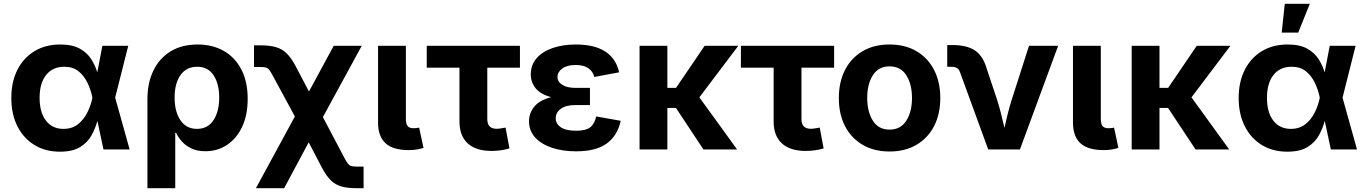

<svg xmlns="http://www.w3.org/2000/svg" viewBox="-20 -787 7197 1011"><path d="M295.4 11.7Q218.8 11.7 161.1 -23.7Q103.5 -59.1 71.5 -122.6Q39.6 -186 39.6 -271Q39.6 -356.4 71.8 -419.7Q104 -482.9 161.9 -517.8Q219.7 -552.7 297.4 -552.7Q361.3 -552.7 400.4 -530.8Q439.5 -508.8 460.7 -475.1Q481.9 -441.4 492.2 -405.8L519 -545.9H655.3L586.4 -272.9L662.6 0H524.9L492.7 -150.4Q482.9 -112.8 462.6 -75.4Q442.4 -38.1 402.8 -13.2Q363.3 11.7 295.4 11.7ZM466.3 -272.9V-274.4Q458 -314.5 440.4 -351.3Q422.9 -388.2 393.3 -411.9Q363.8 -435.5 318.4 -435.5Q257.3 -435.5 222.9 -392.3Q188.5 -349.1 188.5 -272Q188.5 -195.3 221.9 -151.9Q255.4 -108.4 314 -108.4Q359.9 -108.4 390.9 -133.1Q421.9 -157.7 440.4 -195.6Q459 -233.4 466.3 -271.5Z M756.3 204.1V-264.6Q756.3 -350.6 787.8 -415.5Q819.3 -480.5 878.4 -516.6Q937.5 -552.7 1020.5 -552.7Q1099.6 -552.7 1158.9 -518.6Q1218.3 -484.4 1251.2 -420.4Q1284.2 -356.4 1284.2 -266.6Q1284.2 -180.7 1254.9 -118.9Q1225.6 -57.1 1175.3 -23.9Q1125 9.3 1062 9.3Q1017.6 9.3 986.8 -5.9Q956.1 -21 936.8 -43.2Q917.5 -65.4 907.2 -87.4H902.8V204.1ZM1017.1 -108.4Q1074.2 -108.4 1104.2 -154.3Q1134.3 -200.2 1134.3 -273.4Q1134.3 -344.7 1105 -390.1Q1075.7 -435.5 1018.1 -435.5Q961.4 -435.5 930.4 -391.6Q899.4 -347.7 899.4 -273.4Q899.4 -199.2 930.2 -153.8Q960.9 -108.4 1017.1 -108.4Z M1327.6 204.1 1532.7 -173.8 1418.9 -383.8Q1406.2 -407.7 1398.4 -418.2Q1390.6 -428.7 1380.4 -431.4Q1370.1 -434.1 1349.6 -434.1H1317.4V-548.3H1349.6Q1399.9 -548.3 1432.9 -538.8Q1465.8 -529.3 1490 -505.4Q1514.2 -481.4 1537.1 -438L1606.9 -305.2L1737.3 -545.9H1884.8L1680.2 -170.4L1793 43.5Q1804.7 65.4 1812.7 75.4Q1820.8 85.4 1831.8 87.9Q1842.8 90.3 1862.8 90.3H1894.5V204.1H1862.8Q1812 204.1 1779.3 195.3Q1746.6 186.5 1722.7 163.3Q1698.7 140.1 1675.8 97.2L1605.5 -37.6L1476.1 204.1Z M2132.8 3.4Q2049.3 3.4 2010 -32.7Q1970.7 -68.8 1970.7 -141.6V-545.9H2117.2V-161.6Q2117.2 -135.3 2126.2 -123.5Q2135.3 -111.8 2157.2 -111.8Q2168.9 -111.8 2175.5 -112.8Q2182.1 -113.8 2187 -115.2L2210 -8.3Q2198.2 -4.4 2178.2 -0.5Q2158.2 3.4 2132.8 3.4Z M2568.4 7.8Q2486.3 7.8 2442.9 -32Q2399.4 -71.8 2399.4 -147V-430.7H2227.1V-545.9H2717.8V-430.7H2545.9V-159.7Q2545.9 -108.9 2595.2 -108.9Q2604 -108.9 2618.9 -111.1Q2633.8 -113.3 2642.1 -115.2L2662.6 -5.4Q2638.7 1.5 2614.7 4.6Q2590.8 7.8 2568.4 7.8Z M3013.2 9.8Q2941.9 9.8 2886 -9Q2830.1 -27.8 2797.9 -63.2Q2765.6 -98.6 2765.6 -148.4Q2765.6 -191.4 2793.5 -225.6Q2821.3 -259.8 2882.8 -275.4Q2827.1 -290 2801 -321.8Q2774.9 -353.5 2774.9 -395Q2774.9 -445.3 2805.9 -480.7Q2836.9 -516.1 2890.6 -534.4Q2944.3 -552.7 3012.2 -552.7Q3207 -552.7 3240.2 -406.2L3109.4 -381.8Q3102.1 -411.1 3077.9 -428Q3053.7 -444.8 3011.7 -444.8Q2965.8 -444.8 2940.7 -426.3Q2915.5 -407.7 2915.5 -381.8Q2915.5 -356.4 2940.7 -340.3Q2965.8 -324.2 3010.7 -324.2H3086.4V-233.9H3010.7Q2960.4 -233.9 2933.3 -214.4Q2906.2 -194.8 2906.2 -164.1Q2906.2 -134.8 2933.3 -116.7Q2960.4 -98.6 3013.7 -98.6Q3064.9 -98.6 3088.1 -116.9Q3111.3 -135.3 3119.1 -173.8L3248.5 -150.9Q3231.4 -72.8 3175 -31.5Q3118.7 9.8 3013.2 9.8Z M3494.1 -545.9V-324.2H3539.6L3690.4 -545.9H3867.7L3662.6 -274.4L3861.3 0H3684.1L3539.1 -218.8H3494.1V0H3347.7V-545.9Z M4222.7 7.8Q4140.6 7.8 4097.2 -32Q4053.7 -71.8 4053.7 -147V-430.7H3881.3V-545.9H4372.1V-430.7H4200.2V-159.7Q4200.2 -108.9 4249.5 -108.9Q4258.3 -108.9 4273.2 -111.1Q4288.1 -113.3 4296.4 -115.2L4316.9 -5.4Q4293 1.5 4269 4.6Q4245.1 7.8 4222.7 7.8Z M4664.1 10.7Q4582 10.7 4522 -24.7Q4461.9 -60.1 4429.4 -123.3Q4397 -186.5 4397 -270.5Q4397 -355 4429.4 -418.5Q4461.9 -481.9 4522 -517.3Q4582 -552.7 4664.1 -552.7Q4746.1 -552.7 4806.2 -517.3Q4866.2 -481.9 4898.7 -418.5Q4931.2 -355 4931.2 -270.5Q4931.2 -186.5 4898.7 -123.3Q4866.2 -60.1 4806.2 -24.7Q4746.1 10.7 4664.1 10.7ZM4664.1 -104.5Q4722.7 -104.5 4752.4 -151.9Q4782.2 -199.2 4782.2 -271Q4782.2 -343.3 4752.4 -390.4Q4722.7 -437.5 4664.1 -437.5Q4605.5 -437.5 4575.9 -390.4Q4546.4 -343.3 4546.4 -271Q4546.4 -199.2 4575.9 -151.9Q4605.5 -104.5 4664.1 -104.5Z M5183.6 0 5034.7 -407.7Q5024.9 -435.1 4993.2 -435.1H4967.8V-549.8H4995.6Q5069.3 -549.8 5111.6 -522.7Q5153.8 -495.6 5172.9 -434.1L5230 -262.7Q5241.7 -225.6 5251 -188.7Q5260.3 -151.9 5269 -113.8Q5277.3 -151.9 5286.6 -189Q5295.9 -226.1 5307.6 -262.7L5398.4 -545.9H5551.8L5350.6 0Z M5792 3.4Q5708.5 3.4 5669.2 -32.7Q5629.9 -68.8 5629.9 -141.6V-545.9H5776.4V-161.6Q5776.4 -135.3 5785.4 -123.5Q5794.4 -111.8 5816.4 -111.8Q5828.1 -111.8 5834.7 -112.8Q5841.3 -113.8 5846.2 -115.2L5869.1 -8.3Q5857.4 -4.4 5837.4 -0.5Q5817.4 3.4 5792 3.4Z M6085.4 -545.9V-324.2H6130.9L6281.7 -545.9H6459L6253.9 -274.4L6452.6 0H6275.4L6130.4 -218.8H6085.4V0H5939V-545.9Z M6758.3 11.7Q6681.6 11.7 6624 -23.7Q6566.4 -59.1 6534.4 -122.6Q6502.4 -186 6502.4 -271Q6502.4 -356.4 6534.7 -419.7Q6566.9 -482.9 6624.8 -517.8Q6682.6 -552.7 6760.3 -552.7Q6824.2 -552.7 6863.3 -530.8Q6902.3 -508.8 6923.6 -475.1Q6944.8 -441.4 6955.1 -405.8L6981.9 -545.9H7118.2L7049.3 -272.9L7125.5 0H6987.8L6955.6 -150.4Q6945.8 -112.8 6925.5 -75.4Q6905.3 -38.1 6865.7 -13.2Q6826.2 11.7 6758.3 11.7ZM6929.2 -272.9V-274.4Q6920.9 -314.5 6903.3 -351.3Q6885.7 -388.2 6856.2 -411.9Q6826.7 -435.5 6781.2 -435.5Q6720.2 -435.5 6685.8 -392.3Q6651.4 -349.1 6651.4 -272Q6651.4 -195.3 6684.8 -151.9Q6718.3 -108.4 6776.9 -108.4Q6822.8 -108.4 6853.8 -133.1Q6884.8 -157.7 6903.3 -195.6Q6921.9 -233.4 6929.2 -271.5ZM6729 -615.2 6745.1 -767.1H6877L6815.9 -615.2Z"/></svg>

Font: Inter
Style: Bold
Weight: 700
Designer: Rasmus Andersson
Foundry: rsms
Version: Version 4.001;git-9221beed3